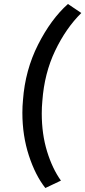

<svg xmlns="http://www.w3.org/2000/svg" viewBox="-20 -774 427 961"><path d="M320 -754 387 -709Q310 -633 256 -520Q202 -407 192 -269Q189 -238 189 -206Q189 -103 215.5 -16.5Q242 70 285 130L207 167Q157 104 124.5 4.5Q92 -95 92 -210Q92 -242 95 -273Q106 -423 170.5 -550.5Q235 -678 320 -754Z"/></svg>

Font: Josefin Sans
Style: Italic
Weight: 400
Italic angle: -7°
Designer: Santiago Orozco
Foundry: Typemade
Version: Version 2.000